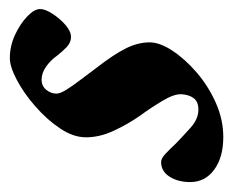

<svg xmlns="http://www.w3.org/2000/svg" viewBox="-88 -410 487 402"><g transform="rotate(-90 156.0 -209.5)"><path d="M69.5 14Q27 14 1.1 -5.1Q-24.7 -24.1 -24.7 -55.4Q-24.7 -80.9 -13.4 -98.5Q-2.1 -116.2 17.2 -116.2Q25 -116.2 35 -106.6Q45 -97 57.2 -84.1Q71.5 -70.3 89.5 -54.2Q107.5 -38.1 127.1 -38.1Q143.4 -38.1 150.8 -47.8Q158.2 -57.4 159.2 -73.7Q160 -89.1 145.1 -113.8Q130.3 -138.5 113.8 -161Q95.9 -186.7 82.5 -215.9Q69 -245.2 69 -273.4Q69 -299.9 87.4 -327.4Q105.8 -355 133.6 -379.3Q161.4 -403.7 189.2 -418.3Q216.9 -432.9 234.8 -432.9Q260.1 -432.9 283.4 -422.1Q306.6 -411.3 322.1 -396.5Q337.6 -381.6 337.6 -369.7Q337.6 -358.8 327.5 -343.3Q317.4 -327.9 304.1 -316.3Q290.7 -304.8 279 -304.8Q267.4 -304.8 257.5 -314.3Q247.6 -323.9 239.9 -334Q230.7 -347.3 217.2 -356.8Q203.8 -366.4 189.8 -366.4Q176.3 -366.4 168.4 -356.6Q160.5 -346.7 160.5 -335.4Q160.5 -327.4 168.9 -314.1Q177.2 -300.8 189.2 -285.2Q201.2 -269.7 213.2 -253.2Q242.2 -216 255 -190.4Q267.8 -164.9 267.8 -140.2Q267.8 -119.2 250.7 -93Q233.6 -66.8 205.2 -42.1Q176.8 -17.5 141.4 -1.7Q106 14 69.5 14Z"/></g></svg>

Font: EB Garamond
Style: Italic
Weight: 400
Italic angle: -17.2°
Designer: Georg Duffner and Octavio Pardo
Foundry: Georg Duffner
Version: Version 1.001